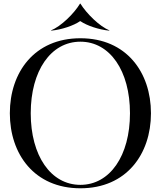

<svg xmlns="http://www.w3.org/2000/svg" viewBox="-20 -1000 866 1034"><path d="M413 14C661 14 793 -170 793 -390C793 -610 661 -794 413 -794C165 -794 33 -610 33 -390C33 -170 165 14 413 14ZM413 -4.5C253.5 -4.5 145.5 -161.5 145.5 -390C145.5 -618.5 253.5 -775.5 413 -775.5C572 -775.5 680 -618.5 680 -390C680 -161.5 572 -4.5 413 -4.5ZM413 -886H411C377.5 -862.5 312 -840 256 -835L254 -836C308.5 -858 378.5 -926.5 411 -980.5H413C446.5 -926.5 516 -858 570 -836L568 -835C512.5 -840 447 -862.5 413 -886Z"/></svg>

Font: Beautique Display Thin
Style: Bold
Weight: 500
Designer: Nhat-Quang Ngo
Version: Version 1.100;Glyphs 3.2.3 (3260)